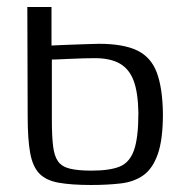

<svg xmlns="http://www.w3.org/2000/svg" viewBox="-20 -525 529 548"><path d="M240 3Q184 3 147.5 -3.5Q111 -10 92 -30Q73 -50 66 -89Q59 -128 59 -193L58 -505H127V-395Q130 -395 146 -396Q162 -397 184 -397.5Q206 -398 227 -399Q248 -400 262 -400Q332 -400 371.5 -381Q411 -362 427.5 -318Q444 -274 445 -200Q445 -127 430.5 -85.5Q416 -44 389.5 -25Q363 -6 325 -1.5Q287 3 240 3ZM241 -38Q293 -38 321.5 -49.5Q350 -61 362.5 -96.5Q375 -132 375 -203Q374 -261 361.5 -294.5Q349 -328 322 -343.5Q295 -359 251 -359Q237 -359 218 -358.5Q199 -358 179.5 -357Q160 -356 145.5 -355.5Q131 -355 128 -355V-185Q128 -137 131.5 -108Q135 -79 146 -64Q157 -49 180 -43.5Q203 -38 241 -38Z"/></svg>

Font: Genos
Style: Regular
Weight: 400
Designer: Robert E. Leuschke
Foundry: Robert E. Leuschke
Version: Version 1.010